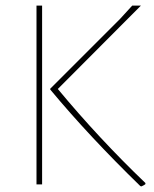

<svg xmlns="http://www.w3.org/2000/svg" viewBox="-20 -657 547 684"><path d="M482 -637 186 -340Q332 -164 498 -5V-1Q495 2 484 7L480 6Q297 -172 159 -338V-341L408 -590L451 -637ZM130 -637V0H110V-637Z"/></svg>

Font: Alegreya Sans SC Thin
Style: Regular
Weight: 100
Designer: Juan Pablo del Peral
Foundry: Huerta Tipografica
Version: Version 2.007